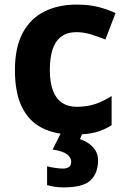

<svg xmlns="http://www.w3.org/2000/svg" viewBox="-20 -576 554 836"><path d="M300 10Q219 10 162 -19.5Q105 -49 75 -111Q45 -173 45 -270Q45 -370 79 -433Q113 -496 173.5 -526Q234 -556 313 -556Q369 -556 410.5 -545Q452 -534 483 -519L439 -404Q404 -418 373.5 -427Q343 -436 313 -436Q274 -436 248 -417.5Q222 -399 209.5 -362.5Q197 -326 197 -271Q197 -217 210.5 -181.5Q224 -146 250 -128.5Q276 -111 313 -111Q360 -111 396 -123.5Q432 -136 466 -158V-31Q432 -9 394.5 0.5Q357 10 300 10ZM407 122Q407 178 374.5 209Q342 240 256 240Q234 240 216.5 237Q199 234 185 230V148Q199 152 219.5 155Q240 158 255 158Q269 158 279.5 151.5Q290 145 290 128Q290 110 272 96Q254 82 209 75L247 0H341L328 30Q348 36 366 48.5Q384 61 395.5 79Q407 97 407 122Z"/></svg>

Font: Noto Sans Hebrew
Style: Bold
Weight: 700
Designer: Monotype Design Team
Foundry: Monotype Imaging Inc.
Version: Version 2.003